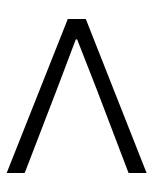

<svg xmlns="http://www.w3.org/2000/svg" viewBox="38 -655 459 575"><g transform="rotate(90 267.5 -367.5)"><path d="M498 -158V-212L246 -309L98 -365V-369L246 -427L498 -523V-577L37 -395V-341Z"/></g></svg>

Font: Noto Sans SC Light
Style: Regular
Weight: 300
Designer: Ryoko NISHIZUKA 西塚涼子 (kana, bopomofo & ideographs); Paul D. Hunt (Latin, Greek & Cyrillic); Sandoll Communications 산돌커뮤니
Foundry: Adobe
Version: Version 2.004;hotconv 1.0.118;makeotfexe 2.5.65603